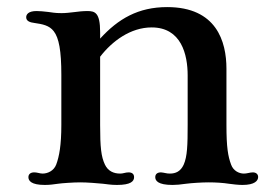

<svg xmlns="http://www.w3.org/2000/svg" viewBox="-20 -524 788 544"><path d="M60.5 -22C60.5 -12.2 67.9 0 106.9 0C120.6 0 131.3 -1.5 144.5 -3.4C154.3 -4.9 187.5 -7.3 207.5 -7.3C227.1 -7.3 256.3 -4.9 271.5 -3.4C283.2 -2.4 292.5 0 311.5 0C351.1 0 359.9 -10.7 359.9 -22C359.9 -31.2 354 -35.6 344.2 -35.6C339.8 -35.6 335.4 -34.7 331.5 -33.7C327.6 -32.7 324.2 -32.2 320.3 -32.2C302.2 -32.2 286.1 -39.1 277.3 -57.6C266.6 -80.1 263.7 -106.4 263.7 -169.9V-363.3C297.9 -407.7 350.1 -446.3 409.7 -446.3C493.7 -446.3 511.7 -369.6 511.7 -310.5V-169.9C511.7 -113.3 510.7 -80.6 500.5 -57.6C491.7 -38.1 477.5 -32.2 461.4 -32.2C457 -32.2 452.1 -32.7 448.2 -33.7C444.8 -34.2 439.9 -35.6 436 -35.6C426.3 -35.6 419.9 -31.2 419.9 -22C419.9 -12.2 427.2 0 468.8 0C480.5 0 489.7 -1 507.3 -3.4C522.9 -5.4 551.8 -7.3 570.8 -7.3C592.3 -7.3 612.3 -5.9 628.4 -3.4C638.2 -2 654.8 0 667 0C702.1 0 711.4 -12.2 711.4 -22.5C711.4 -30.8 705.1 -35.6 696.3 -35.6C692.4 -35.6 687.5 -34.7 683.1 -33.7C678.7 -32.7 674.8 -32.2 670.9 -32.2C657.2 -32.2 641.1 -40 634.8 -57.6C626 -81.1 621.6 -106.4 621.6 -169.9V-329.1C621.6 -406.7 593.3 -503.9 453.6 -503.9C371.6 -503.9 314.9 -470.7 263.7 -414.6V-433.1C263.7 -488.3 249 -492.7 227.5 -492.7C214.4 -492.7 202.1 -491.2 190.4 -489.7C178.2 -488.3 166.5 -486.8 154.3 -486.8C134.8 -486.8 127.9 -488.8 116.2 -490.2C105 -491.7 90.8 -492.7 83.5 -492.7C60.1 -492.7 54.2 -482.9 54.2 -475.1C54.2 -463.4 66.4 -460.4 77.1 -459C100.6 -455.6 119.6 -452.1 132.3 -435.5C147 -416.5 153.8 -380.4 153.8 -312V-169.9C153.8 -113.3 147.9 -80.6 139.2 -57.6C132.3 -39.6 114.7 -32.2 100.6 -32.2C96.7 -32.2 92.3 -33.2 87.9 -34.2C84 -35.2 80.1 -35.6 76.7 -35.6C67.4 -35.6 60.5 -31.2 60.5 -22Z"/></svg>

Font: Stoke
Style: Light
Weight: 300
Designer: Nicole Fally
Foundry: Nicole Fally
Version: Version 1.001